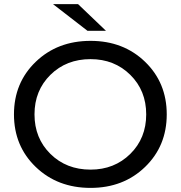

<svg xmlns="http://www.w3.org/2000/svg" viewBox="-20 -907 880 935"><path d="M406 -757 238 -887H360L496 -757ZM421 8Q260 8 154 -94Q48 -196 48 -350Q48 -504 154 -606Q260 -708 421 -708Q581 -708 686.5 -606Q792 -504 792 -350Q792 -196 686.5 -94Q581 8 421 8ZM421 -81Q537 -81 614.5 -157.5Q692 -234 692 -350Q692 -466 614.5 -542.5Q537 -619 421 -619Q303 -619 225.5 -542.5Q148 -466 148 -350Q148 -234 225.5 -157.5Q303 -81 421 -81Z"/></svg>

Font: Montserrat
Style: Regular
Weight: 500
Designer: Julieta Ulanovsky
Foundry: Julieta Ulanovsky
Version: Version 7.200;PS 007.200;hotconv 1.0.88;makeotf.lib2.5.64775